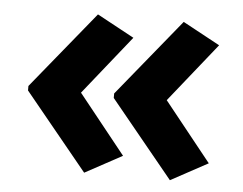

<svg xmlns="http://www.w3.org/2000/svg" viewBox="-40 -550 696 551"><g transform="rotate(5 307.5 -274.0)"><path d="M40 -280 221 -502 328 -444 192 -274 328 -104 221 -46 40 -267ZM287 -280 468 -502 575 -444 439 -274 575 -104 468 -46 287 -267Z"/></g></svg>

Font: Noto Sans Sinhala UI
Style: Bold
Weight: 700
Designer: Jelle Bosma - Monotype Design Team
Foundry: Monotype Imaging Inc.
Version: Version 2.006; ttfautohint (v1.8.4.7-5d5b)